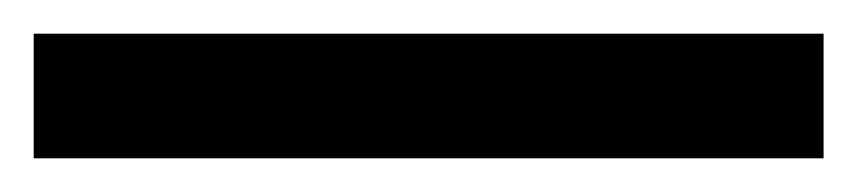

<svg xmlns="http://www.w3.org/2000/svg" viewBox="-23 -854 509 114"><path d="M466 -760V-834H-3V-760Z"/></svg>

Font: Noto Sans Gujarati Condensed Medium
Style: Regular
Weight: 500
Width: 3
Designer: Jelle Bosma - Monotype Design Team, Universal Thirst
Foundry: Monotype Imaging Inc.
Version: Version 2.106